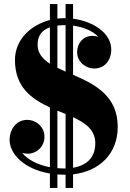

<svg xmlns="http://www.w3.org/2000/svg" viewBox="-20 -850 642 950"><path d="M227 -830V-751C132 -726.5 54 -654 54 -553C54 -418 137 -360 227 -318.5V-22.5C161.5 -35 115 -63 90 -93C99 -91 108.5 -89.5 117.5 -89.5C160.5 -89.5 200 -124 200 -173C200 -226 154.5 -257 115 -257C62 -257 27.5 -212 27.5 -157C27.5 -91.5 95.5 -13.5 227 8.5V80H264V13C276.5 14 289.5 14.5 303 14.5H304.5V80H341.5V12.5C471.5 -2 562.5 -89 562.5 -222C562.5 -377 447.5 -434 341.5 -480V-723C392.5 -716.5 439 -697 466.5 -668C456.5 -671 446 -672.5 436.5 -672.5C393.5 -672.5 361.5 -638 361.5 -592C361.5 -542 406.5 -511 446 -511C499 -511 530.5 -553 530.5 -605C530.5 -684.5 444 -744 341.5 -757.5V-830H304.5V-760C302.5 -760 301 -760 299 -760C287.5 -760 275.5 -759.5 264 -758V-830ZM302 -725.5C303 -725.5 303.5 -725.5 304.5 -725.5V-495.5C290.5 -502 277 -508 264 -514.5V-723.5C275.5 -725 288.5 -725.5 302 -725.5ZM166 -629C166 -672 186 -700.5 227 -715V-535C190.5 -558.5 166 -587 166 -629ZM298 -16.5C286 -16.5 275 -17 264 -18V-302.5C277.5 -297 291 -291.5 304.5 -286V-16.5C302.5 -16.5 300 -16.5 298 -16.5ZM451.5 -141C451.5 -73 411.5 -31.5 341.5 -20V-270C404 -241 451.5 -207 451.5 -141Z"/></svg>

Font: Bodoni* 06
Style: Bold
Weight: 700
Version: Version 2.2